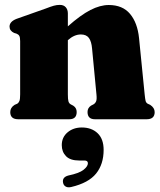

<svg xmlns="http://www.w3.org/2000/svg" viewBox="-20 -500 672 805"><path d="M264.5 -444V-389.5Q318 -437 359 -458Q400 -479 436 -479Q494 -479 525.2 -441.8Q556.5 -404.5 563 -340L586.5 -104.5Q588.5 -84.5 590.5 -76.8Q592.5 -69 599.5 -65L609.5 -60.5Q628.5 -48 628.5 -30Q628.5 0 595 0H378Q347 0 347 -30.5Q347 -47.5 361.5 -57L372 -62.5Q379 -66.5 382.8 -74.8Q386.5 -83 384.5 -103L366 -296.5Q363.5 -326 352.8 -340.8Q342 -355.5 319 -355.5Q291 -355.5 264.5 -331.5V-331V-104.5Q264.5 -83.5 267 -75Q269.5 -66.5 276.5 -62.5L287 -57Q301.5 -47.5 301.5 -30.5Q301.5 0 270.5 0H56.5Q23 0 23 -30Q23 -49 41.5 -60.5L52 -65Q58.5 -69 61.5 -76.8Q64.5 -84.5 64.5 -104.5V-327.5Q64.5 -343.5 60.8 -349.8Q57 -356 49 -359L39 -362Q20 -371 20 -388.5Q20 -409.5 49.5 -421L172.5 -464.5Q193 -472.5 205.5 -476Q218 -479.5 231 -479.5Q247 -479.5 255.8 -469.5Q264.5 -459.5 264.5 -444ZM312 173Q274.5 173 256.8 154.8Q239 136.5 239 108.5Q239 75.5 263.2 55Q287.5 34.5 323 34.5Q364 34.5 389.2 58.5Q414.5 82.5 414.5 128.5Q414.5 188.5 382.8 227.8Q351 267 279 284Q264.5 287.5 255.5 282.2Q246.5 277 244.5 266.5Q239.5 243.5 266 236Q312 226.5 330.2 212Q348.5 197.5 348.5 184.5Q348.5 173 334 173Z"/></svg>

Font: Fraunces 72pt Soft Black
Style: Regular
Weight: 900
Version: Version 1.000;[b76b70a41]